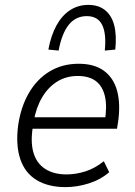

<svg xmlns="http://www.w3.org/2000/svg" viewBox="-20 -758 552 786"><path d="M248 8Q178 8 130.5 -20.5Q83 -49 63.5 -105.5Q44 -162 54 -243Q65 -320 98 -377Q131 -434 183 -465.5Q235 -497 302 -497Q367 -497 406.5 -467.5Q446 -438 460 -384Q474 -330 463 -256L459 -231H97L105 -278H429L409 -261Q419 -323 409.5 -364Q400 -405 372.5 -426Q345 -447 298 -447Q251 -447 214 -424Q177 -401 152.5 -359.5Q128 -318 118 -262L115 -242Q104 -177 117 -133Q130 -89 165 -66.5Q200 -44 252 -44Q291 -44 330 -56.5Q369 -69 405 -98L427 -53Q391 -22 343 -7Q295 8 248 8ZM220 -551 178 -555Q189 -614 211.5 -654.5Q234 -695 267 -716.5Q300 -738 342 -738Q383 -738 410 -716.5Q437 -695 447.5 -654.5Q458 -614 452 -555L409 -551Q416 -621 398 -656.5Q380 -692 335 -692Q290 -692 261.5 -656.5Q233 -621 220 -551Z"/></svg>

Font: Nunito Sans 10pt SemiCondensed Light
Style: Italic
Weight: 300
Width: 4
Italic angle: -9°
Designer: Vernon Adams
Foundry: Vernon Adams
Version: Version 3.101;gftools[0.9.27]